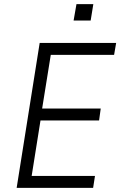

<svg xmlns="http://www.w3.org/2000/svg" viewBox="-20 -914 590 934"><path d="M61 0 173 -705H545L535 -647H227L185 -386H470L462 -328H177L134 -58H442L433 0ZM338 -814 352 -894H434L421 -814Z"/></svg>

Font: Nunito Sans 7pt Condensed Light
Style: Italic
Weight: 300
Width: 3
Italic angle: -9°
Designer: Vernon Adams
Foundry: Vernon Adams
Version: Version 3.101;gftools[0.9.27]